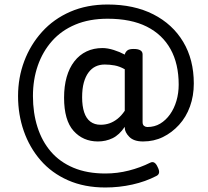

<svg xmlns="http://www.w3.org/2000/svg" viewBox="-20 -681 924 851"><path d="M264 -248Q264 -299 275.5 -339.5Q287 -380 309.5 -409Q332 -438 363.5 -453Q395 -468 434 -468Q457 -468 484 -459.5Q511 -451 533 -439L534 -443Q538 -453 546 -458.5Q554 -464 573 -464Q592 -464 602 -458Q612 -452 612 -440V-140Q612 -128 618.5 -123Q625 -118 633 -118Q665 -118 690 -133Q715 -148 733.5 -174Q752 -200 762 -234Q772 -268 772 -306Q772 -398 736 -463Q700 -528 630.5 -563Q561 -598 457 -598Q376 -598 314 -572Q252 -546 210.5 -499Q169 -452 147.5 -390Q126 -328 126 -255Q126 -181 146 -118Q166 -55 205.5 -9Q245 37 305.5 62.5Q366 88 447 88Q500 88 551 75Q602 62 646 40Q666 30 679 60Q694 89 673 99Q625 124 566.5 137Q508 150 447 150Q354 150 281.5 118Q209 86 160 29.5Q111 -27 85.5 -100Q60 -173 60 -255Q60 -337 87.5 -410Q115 -483 166.5 -540Q218 -597 291.5 -629Q365 -661 457 -661Q574 -661 659.5 -617.5Q745 -574 792 -495.5Q839 -417 839 -311Q839 -256 822 -209Q805 -162 773.5 -127.5Q742 -93 702 -73.5Q662 -54 614 -54Q573 -54 553 -74.5Q533 -95 533 -115Q533 -116 533 -117Q533 -118 533 -119Q509 -83 479 -68.5Q449 -54 414 -54Q348 -54 306 -101Q264 -148 264 -248ZM344 -250Q344 -211 353 -183.5Q362 -156 380.5 -142Q399 -128 426 -128Q447 -128 465.5 -134.5Q484 -141 501 -154.5Q518 -168 533 -190V-374Q510 -387 488 -391Q466 -395 444 -395Q422 -395 404 -386.5Q386 -378 372.5 -360Q359 -342 351.5 -315Q344 -288 344 -250Z"/></svg>

Font: Playwrite DE Grund
Style: Regular
Weight: 400
Designer: Veronika Burian, José Scaglione
Foundry: TypeTogether
Version: Version 1.002